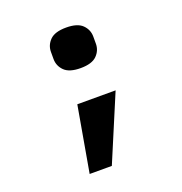

<svg xmlns="http://www.w3.org/2000/svg" viewBox="-124 -636 847 895"><g transform="rotate(-20 300.0 -188.5)"><path d="M227 -174H417L280 151H170ZM300 -327Q244 -327 219.5 -351.5Q195 -376 195 -410V-445Q195 -479 219.5 -503.5Q244 -528 300 -528Q356 -528 380.5 -503.5Q405 -479 405 -445V-410Q405 -376 380.5 -351.5Q356 -327 300 -327Z"/></g></svg>

Font: Lilex
Style: Regular
Weight: 400
Monospace: yes
Designer: Mike Abbink, Paul van der Laan, Pieter van Rosmalen, Mikhael Khrustik
Foundry: Mikhael Khrustik
Version: Version 2.510